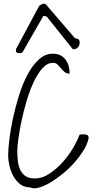

<svg xmlns="http://www.w3.org/2000/svg" viewBox="-20 -1021 527 1046"><path d="M24.4 -174.8Q24.4 -206.1 30.8 -259.8Q37.1 -313.5 50.3 -375Q63.5 -436.5 83 -499.5Q102.5 -562.5 129.4 -613.3Q156.2 -664.1 190.9 -696.3Q225.6 -728.5 267.6 -728.5Q292 -728.5 309.1 -719.7Q326.2 -710.9 337.4 -695.8Q348.6 -680.7 354 -661.6Q359.4 -642.6 359.4 -620.1Q341.8 -620.1 331.1 -629.4Q320.3 -638.7 311.5 -649.4Q302.7 -660.2 293.5 -669.4Q284.2 -678.7 268.6 -678.7Q237.3 -678.7 210.9 -648.9Q184.6 -619.1 163.1 -573.2Q141.6 -527.3 125 -471.2Q108.4 -415 97.2 -361.8Q85.9 -308.6 80.1 -265.1Q74.2 -221.7 74.2 -200.2Q74.2 -171.9 77.1 -145Q80.1 -118.2 89.8 -96.7Q99.6 -75.2 118.2 -62Q136.7 -48.8 170.9 -48.8Q210 -48.8 248.5 -74.2Q287.1 -99.6 320.3 -136.2Q353.5 -172.9 377.9 -214.4Q402.3 -255.9 413.1 -287.1Q415 -288.1 421.9 -288.6Q428.7 -289.1 430.7 -289.1Q442.4 -289.1 452.6 -286.6Q462.9 -284.2 462.9 -268.6Q457 -237.3 435.5 -202.6Q414.1 -168 384.8 -134.8Q355.5 -101.6 320.3 -73.2Q285.2 -44.9 252 -25.4Q218.8 -5.9 190.4 1.5Q162.1 8.8 144.5 0Q112.3 0 89.4 -18.1Q66.4 -36.1 52.2 -62.5Q38.1 -88.9 31.2 -119.1Q24.4 -149.4 24.4 -174.8ZM66.4 -746.1Q66.4 -748 66.9 -750.5Q67.4 -752.9 67.4 -753.9L191.4 -985.4Q192.4 -989.3 202.1 -995.1Q211.9 -1001 222.7 -1001Q223.6 -1001 225.6 -1000.5Q227.5 -1000 227.5 -1000L387.7 -813.5Q407.2 -809.6 410.6 -803.7Q414.1 -797.9 414.1 -788.1Q414.1 -784.2 412.6 -777.8Q411.1 -771.5 407.2 -766.1Q403.3 -760.7 397 -756.8Q390.6 -752.9 380.9 -752.9H377Q376 -752.9 376 -753.9L239.3 -924.8Q234.4 -933.6 220.7 -933.6H215.8L104.5 -739.3Q103.5 -737.3 98.6 -734.4Q93.8 -731.4 91.8 -731.4Q74.2 -731.4 70.3 -735.4Q66.4 -739.3 66.4 -746.1Z"/></svg>

Font: Shadows Into Light
Style: Regular
Weight: 400
Designer: Kimberly Geswein
Foundry: Kimberly Geswein
Version: Version 001.000